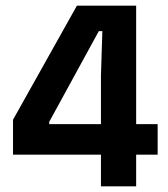

<svg xmlns="http://www.w3.org/2000/svg" viewBox="-20 -659 594 679"><path d="M461.5 0H337V-392L342 -549H329.5L154 -228V-174L104 -220H537.5V-112H26V-235.5L252 -639H461.5Z"/></svg>

Font: Anek Malayalam Medium SemiBold
Style: Regular
Weight: 600
Version: Version 1.003